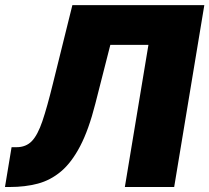

<svg xmlns="http://www.w3.org/2000/svg" viewBox="-38 -748 837 768"><path d="M-18.1 0 8.3 -159.2H27.8Q65.9 -159.2 89.4 -183.6Q112.8 -208 131.6 -263.4Q150.4 -318.8 173.3 -412.1L251.5 -727.5H779.3L658.7 0H461.4L555.7 -568.4H403.3L343.3 -333Q316.9 -229 282.7 -163.6Q248.5 -98.1 206.3 -62.5Q164.1 -26.9 113 -13.4Q62 0 1.5 0Z"/></svg>

Font: Inter Black
Style: Italic
Weight: 900
Italic angle: -9.39999°
Designer: Rasmus Andersson
Foundry: rsms
Version: Version 4.000;git-a52131595